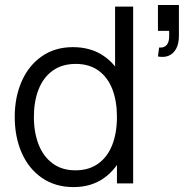

<svg xmlns="http://www.w3.org/2000/svg" viewBox="-20 -747 758 782"><path d="M279.7 15Q205.7 15 151.4 -22.1Q97.2 -59.2 68.6 -124.2Q40 -189.2 40 -270.7Q40 -351.7 68.6 -416.3Q97.2 -481 150.8 -518Q204.3 -555 276.7 -555Q350.7 -555 403.4 -518.5Q456.2 -482 483.1 -417.7Q510 -353.3 510 -270.7Q510 -188.8 483.1 -124.2Q456.2 -59.5 404.1 -22.2Q352 15 279.7 15ZM287 -53.3Q342.7 -53.3 380.7 -81Q418.7 -108.7 437.5 -157.7Q456.3 -206.7 456.3 -270.7Q456.3 -335.2 437.6 -383.7Q418.8 -432.2 381.2 -459.4Q343.5 -486.7 288.7 -486.7Q232.3 -486.7 194 -458.8Q155.7 -430.8 136.8 -382Q118 -333.2 118 -270.7Q118 -208 137.1 -158.8Q156.2 -109.7 194.2 -81.5Q232.2 -53.3 287 -53.3ZM456.3 0V-406.7H448.7V-720H522.3V0ZM628 -553.3Q644.5 -552.2 653.7 -559.1Q662.8 -566 666.2 -577.9Q669.7 -589.8 669.2 -608.8Q669 -612.2 668.9 -615.2Q668.8 -618.3 668.7 -621.3H623.3V-726.7H708.7V-601.3Q708.7 -570.8 698.2 -550.1Q687.7 -529.3 668.3 -520.6Q649 -511.8 623.3 -517Z"/></svg>

Font: Manrope
Style: Regular
Weight: 400
Designer: Mikhail Sharanda
Foundry: Mikhail Sharanda
Version: Version 4.503